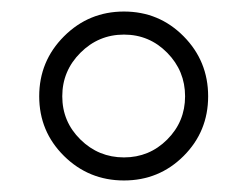

<svg xmlns="http://www.w3.org/2000/svg" viewBox="-20 -760 429 333"><path d="M91 -489.5Q48 -532 48 -593Q48 -654 91 -697Q134 -740 195 -740Q256 -740 298.5 -697Q341 -654 341 -593Q341 -532 298.5 -489.5Q256 -447 195 -447Q134 -447 91 -489.5ZM119.5 -668.5Q88 -637 88 -593Q88 -549 119.5 -518Q151 -487 195 -487Q239 -487 270 -518Q301 -549 301 -593Q301 -637 270 -668.5Q239 -700 195 -700Q151 -700 119.5 -668.5Z"/></svg>

Font: Mplus 1p Light
Style: Regular
Weight: 300
Version: Version 1.061